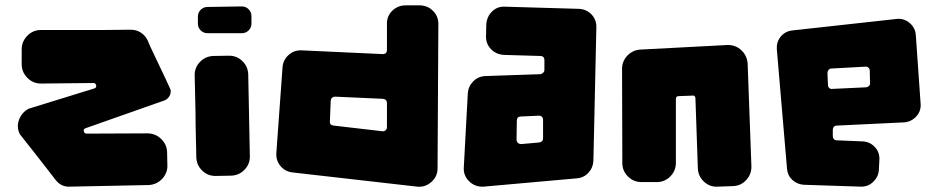

<svg xmlns="http://www.w3.org/2000/svg" viewBox="-20 -695 3505 717"><path d="M133 -383Q103 -383 82 -404.5Q61 -426 61 -455V-511Q61 -540 82 -561.5Q103 -583 133 -583H301Q332 -583 362.5 -583Q393 -583 416.5 -583.5Q440 -584 454.5 -584Q469 -584 469 -584Q489 -584 505.5 -573.5Q522 -563 531 -545Q539 -525 554 -494Q569 -463 583 -433Q600 -398 617 -360Q619 -348 613.5 -337.5Q608 -327 597 -321L299 -216Q291 -213 293 -204.5Q295 -196 304 -196L530 -197Q560 -197 581.5 -176.5Q603 -156 604 -127L605 -79Q606 -64 600.5 -50.5Q595 -37 585.5 -27Q576 -17 563.5 -11Q551 -5 536 -4L242 2Q208 4 187 -24Q176 -38 154.5 -66Q133 -94 110 -123Q84 -156 54 -194Q41 -220 51 -247.5Q61 -275 87 -289L333 -365Q341 -368 339 -376.5Q337 -385 329 -385Z M883 -671Q898 -671 908.5 -660.5Q919 -650 919 -635V-607Q919 -592 908.5 -581.5Q898 -571 883 -571H755Q740 -571 729.5 -581.5Q719 -592 719 -607V-633Q719 -648 729.5 -658.5Q740 -669 755 -669ZM833 -487Q863 -488 884.5 -467.5Q906 -447 907 -417L913 -113Q914 -83 893.5 -61.5Q873 -40 843 -39L787 -38Q757 -37 735.5 -57.5Q714 -78 713 -108Q713 -118 712.5 -137Q712 -156 711.5 -179Q711 -202 710.5 -228.5Q710 -255 710 -281Q709 -342 707 -412Q706 -442 726.5 -463.5Q747 -485 777 -486Z M1425 -607Q1425 -636 1445.5 -655.5Q1466 -675 1495 -675H1549Q1578 -674 1597.5 -654Q1617 -634 1617 -606L1614 -66Q1614 -36 1591 -15.5Q1568 5 1538 2L1073 -51Q1045 -54 1027.5 -75Q1010 -96 1012 -124L1035 -443Q1037 -471 1057.5 -489.5Q1078 -508 1106 -507L1409 -493Q1425 -493 1425 -509ZM1425 -310Q1425 -324 1410 -326L1232 -334Q1217 -334 1215 -319L1212 -243Q1210 -228 1226 -226L1407 -205Q1415 -204 1420 -208.5Q1425 -213 1425 -221Z M2141 -662Q2170 -661 2189 -641Q2208 -621 2207 -592L2196 -95Q2195 -69 2177.5 -50Q2160 -31 2134 -29L1786 2Q1755 4 1732.5 -17.5Q1710 -39 1712 -70L1727 -347Q1729 -373 1747.5 -391.5Q1766 -410 1793 -411L1998 -418Q2004 -419 2008.5 -423.5Q2013 -428 2013 -434V-470Q2013 -486 1997 -486L1861 -490Q1832 -492 1813 -512Q1794 -532 1795 -561L1796 -604Q1798 -633 1818 -652.5Q1838 -672 1867 -670ZM1926 -260Q1910 -260 1910 -244L1909 -174Q1909 -166 1914 -161.5Q1919 -157 1927 -157L1994 -163Q2008 -165 2008 -179V-246Q2008 -263 1992 -263Z M2786 -75Q2787 -45 2767 -23Q2747 -1 2717 0L2661 2Q2631 4 2609 -16.5Q2587 -37 2586 -67L2577 -328Q2577 -333 2574 -336Q2571 -339 2567 -338L2514 -336Q2504 -336 2504 -325V-87Q2504 -57 2483 -36Q2462 -15 2432 -15H2376Q2346 -15 2325 -36Q2304 -57 2304 -86L2303 -438Q2303 -467 2323.5 -488Q2344 -509 2374 -510L2698 -527Q2728 -527 2749 -507Q2770 -487 2772 -457L2786 -75Z M3215 -369Q3221 -370 3225.5 -374.5Q3230 -379 3229 -385L3228 -431Q3228 -438 3223 -442.5Q3218 -447 3211 -446L3083 -439Q3077 -438 3073.5 -433Q3070 -428 3070 -422L3072 -377Q3072 -371 3076.5 -366.5Q3081 -362 3088 -363ZM2981 -5Q2956 -7 2938.5 -23.5Q2921 -40 2919 -65L2881 -511Q2879 -537 2894.5 -557Q2910 -577 2936 -581L3326 -624Q3354 -628 3376 -610Q3398 -592 3400 -564L3418 -307Q3420 -280 3401.5 -260Q3383 -240 3356 -238L3105 -226Q3098 -226 3094 -221.5Q3090 -217 3090 -211V-186Q3090 -180 3094 -175.5Q3098 -171 3105 -171L3201 -167Q3228 -166 3246.5 -146.5Q3265 -127 3264 -100L3262 -60Q3260 -34 3240.5 -15.5Q3221 3 3194 2Z"/></svg>

Font: d puntillas B to tiptoe
Style: Regular
Weight: 400
Designer: deFharo
Foundry: deFharo.com
Version: Version 1.001 2012